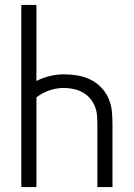

<svg xmlns="http://www.w3.org/2000/svg" viewBox="-20 -755 540 775"><path d="M66 0V-735H127V-428Q152 -441 180.5 -448Q209 -455 238 -455Q265 -455 292 -450.5Q319 -446 343.5 -434.5Q368 -423 387.5 -403Q407 -383 418 -358Q429 -333 431.5 -306Q434 -279 434 -252V0H373V-252Q373 -271 371.5 -290Q370 -309 362.5 -327Q355 -345 342 -359.5Q329 -374 312 -383Q295 -392 276 -396Q257 -400 238 -400Q208 -400 179 -390Q150 -380 127 -362V0Z"/></svg>

Font: Iosevka Fixed SS04 Light
Style: Regular
Weight: 300
Monospace: yes
Designer: Belleve Invis
Foundry: Belleve Invis
Version: Version 32.5.0